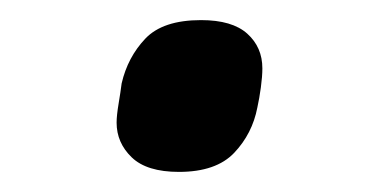

<svg xmlns="http://www.w3.org/2000/svg" viewBox="-20 -399 371 191"><path d="M158 -228Q126 -228 111 -242.5Q96 -257 96 -277Q96 -284 98 -296Q100 -308 101 -316Q107 -342 124.5 -360.5Q142 -379 180 -379Q211 -379 226 -365.5Q241 -352 241 -331Q241 -323 239.5 -312Q238 -301 236 -292Q231 -266 213 -247Q195 -228 158 -228Z"/></svg>

Font: IBM Plex Sans Medium
Style: Italic
Weight: 500
Italic angle: -11.31°
Designer: Mike Abbink, Paul van der Laan, Pieter van Rosmalen
Foundry: Bold Monday
Version: Version 3.201